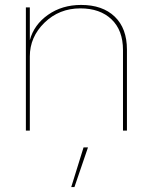

<svg xmlns="http://www.w3.org/2000/svg" viewBox="-20 -530 614 779"><path d="M309 -510Q396 -510 445.5 -462.5Q495 -415 495 -329V0H479V-327Q479 -407 432.5 -451.5Q386 -496 306 -496Q220 -496 160.5 -438Q101 -380 101 -301V0H85V-500H101V-367Q118 -430 175 -470Q232 -510 309 -510ZM269 229 319 68H337L282 229Z"/></svg>

Font: Elaine Sans Thin
Style: Regular
Weight: 250
Designer: Wei Huang
Foundry: Wei Huang
Version: Version 2.001;December 24, 2019;FontCreator 12.0.0.2547 64-b